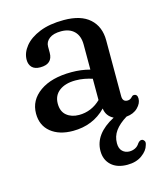

<svg xmlns="http://www.w3.org/2000/svg" viewBox="-103 -541 707 831"><g transform="rotate(-15 250.0 -125.0)"><path d="M40 -102.5Q40 -162.5 92.2 -199.5Q144.5 -236.5 234 -236.5Q277.5 -236.5 316.5 -226V-338Q316.5 -377 295.2 -398Q274 -419 236.5 -419Q202 -419 183.8 -405Q165.5 -391 165.5 -370V-342Q165.5 -291.5 110 -291.5Q85.5 -291.5 73.2 -304.2Q61 -317 61 -338Q61 -369.5 84.2 -398.2Q107.5 -427 152 -445Q196.5 -463 260.5 -463Q337 -463 376.2 -427.5Q415.5 -392 415.5 -330.5V-80.5Q415.5 -55 437.5 -55Q449 -55 457 -63.5Q459.5 -66.5 462.5 -68.8Q465.5 -71 469.5 -71Q485.5 -71 485.5 -51Q485.5 -30 466.5 -11Q447.5 8 415 11Q380 32.5 362.5 56.8Q345 81 345 112Q345 136 357.8 148Q370.5 160 389 160Q402.5 160 414.5 154.2Q426.5 148.5 434.5 135.5Q444 123.5 454 125.5Q460 127 464 133.5Q468 140 463.5 152Q457.5 175.5 431.2 194.5Q405 213.5 365.5 213.5Q319.5 213.5 293.5 189.5Q267.5 165.5 267.5 126Q267.5 49.5 360 1Q328.5 -15 324.5 -49.5Q265.5 11 176 11Q114.5 11 77.2 -19.2Q40 -49.5 40 -102.5ZM142 -120Q142 -84.5 163.8 -66.8Q185.5 -49 219 -49Q274.5 -49 316.5 -89.5V-185Q299.5 -190.5 281 -194Q262.5 -197.5 242 -197.5Q196 -197.5 169 -177Q142 -156.5 142 -120Z"/></g></svg>

Font: Fraunces 72pt SuperSoft
Style: Regular
Weight: 400
Version: Version 1.000;[b76b70a41]